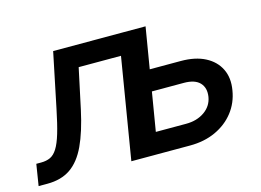

<svg xmlns="http://www.w3.org/2000/svg" viewBox="-96 -657 1077 792"><g transform="rotate(-15 442.0 -261.0)"><path d="M-20 0 -5.4 -91.3H15.1Q38.1 -91.3 54.7 -99.1Q71.3 -106.9 84.5 -127.9Q97.7 -148.9 109.4 -187.7Q121.1 -226.6 133.8 -289.1L182.1 -522.5H566.4L480 0H376L447.3 -431.2H266.6L230 -259.8Q210.4 -169.4 183.6 -112.1Q156.7 -54.7 116.7 -27.3Q76.7 0 17.6 0ZM522.9 -346.7H680.2Q741.7 -346.7 783.7 -325Q825.7 -303.2 844.5 -264.6Q863.3 -226.1 854.5 -174.8Q846.2 -123 815.4 -83.7Q784.7 -44.4 736.3 -22.2Q688 0 627 0H385.7L472.2 -522.5H576.7L504.9 -90.8H634.3Q680.7 -90.8 713.1 -113.5Q745.6 -136.2 752 -174.3Q757.8 -211.9 736.8 -234.1Q715.8 -256.3 668.9 -256.3H508.3Z"/></g></svg>

Font: Inter 28pt Medium
Style: Italic
Weight: 500
Italic angle: -9.3988°
Designer: Rasmus Andersson
Foundry: rsms
Version: Version 4.001;git-66647c0bb